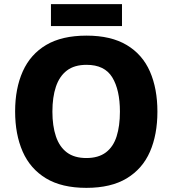

<svg xmlns="http://www.w3.org/2000/svg" viewBox="-20 -897 834 927"><path d="M397 10Q278 10 202 -36Q126 -82 89.5 -165Q53 -248 53 -359Q53 -470 90 -552.5Q127 -635 203 -680Q279 -725 398 -725Q516 -725 592 -679.5Q668 -634 704 -551.5Q740 -469 740 -358Q740 -247 704 -164.5Q668 -82 592 -36Q516 10 397 10ZM397 -134Q455 -134 491 -161Q527 -188 543 -238.5Q559 -289 559 -358Q559 -463 522 -523.5Q485 -584 398 -584Q339 -584 303 -556.5Q267 -529 250 -478.5Q233 -428 233 -358Q233 -289 250 -238.5Q267 -188 303 -161Q339 -134 397 -134ZM569 -877V-771H226V-877Z"/></svg>

Font: Noto Sans Symbols ExtraBold
Style: Regular
Weight: 800
Version: Version 2.002